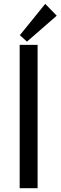

<svg xmlns="http://www.w3.org/2000/svg" viewBox="-20 -985 317 1005"><path d="M84 -800.8 216.8 -964.8 276.9 -902.8 121.1 -767.1ZM83 -750H176.8V0H83Z"/></svg>

Font: Sarala
Style: Regular
Weight: 400
Designer: Andres Torresi
Foundry: Huerta Tipografica
Version: Version 1.004;PS 001.003;hotconv 1.0.70;makeotf.lib2.5.58329